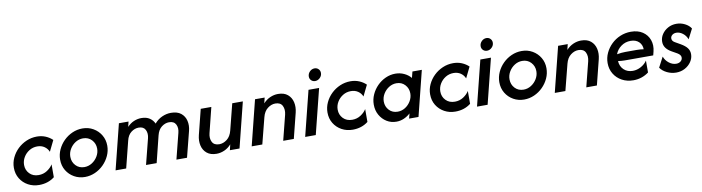

<svg xmlns="http://www.w3.org/2000/svg" viewBox="-28 -1167 6386 1746"><g transform="rotate(-10 3165.0 -294.0)"><path d="M231.9 10.4Q175.7 10.4 130.2 -14.6Q84.7 -39.6 58 -83.3Q31.2 -127.1 31.2 -183.3Q31.2 -231.2 51.7 -275.3Q72.2 -319.4 107.6 -353.5Q143.1 -387.5 188.9 -407.3Q234.7 -427.1 286.1 -427.1Q329.2 -427.1 365.6 -411.8Q402.1 -396.5 428.5 -370.8L379.2 -270.1Q367.4 -300 339.9 -319.1Q312.5 -338.2 273.6 -338.2Q233.3 -338.2 200 -317.7Q166.7 -297.2 146.9 -263.9Q127.1 -230.6 127.1 -192.4Q127.1 -145.1 158.7 -112.2Q190.3 -79.2 242.4 -79.2Q286.8 -79.2 321.9 -102.4Q356.9 -125.7 374.3 -154.9V-36.1Q314.6 10.4 231.9 10.4Z M654.9 11.1Q600.7 11.1 555.9 -14.2Q511.1 -39.6 484.7 -83.3Q458.3 -127.1 458.3 -183.3Q458.3 -231.2 478.5 -275.3Q498.6 -319.4 533.3 -353.8Q568.1 -388.2 612.8 -408Q657.6 -427.8 706.9 -427.8Q761.8 -427.8 806.2 -402.1Q850.7 -376.4 876.7 -332.6Q902.8 -288.9 902.8 -234.7Q902.8 -186.1 882.6 -142Q862.5 -97.9 827.8 -63.2Q793.1 -28.5 748.3 -8.7Q703.5 11.1 654.9 11.1ZM665.3 -78.5Q702.8 -78.5 735.1 -99Q767.4 -119.4 787.5 -152.8Q807.6 -186.1 807.6 -224.3Q807.6 -271.5 776.4 -304.9Q745.1 -338.2 696.5 -338.2Q658.3 -338.2 626 -317.7Q593.8 -297.2 574 -263.9Q554.2 -230.6 554.2 -192.4Q554.2 -145.1 585.1 -111.8Q616 -78.5 665.3 -78.5Z M938.2 0 1042.4 -416.7H1131.2L1120.1 -369.4Q1147.2 -398.6 1181.2 -413.2Q1215.3 -427.8 1250.7 -427.8Q1297.2 -427.8 1327.1 -407.6Q1356.9 -387.5 1370.8 -355.6Q1401.4 -391.7 1441.7 -409.7Q1481.9 -427.8 1523.6 -427.8Q1582.6 -427.8 1616.3 -400.7Q1650 -373.6 1660.4 -330.2Q1670.8 -286.8 1658.3 -237.5L1597.9 0H1500L1559.7 -236.1Q1571.5 -280.6 1554.9 -313.5Q1538.2 -346.5 1492.4 -346.5Q1456.2 -346.5 1423.6 -321.5Q1391 -296.5 1378.5 -245.8L1317.4 0H1219.4L1279.2 -236.1Q1290.3 -280.6 1273.6 -313.5Q1256.9 -346.5 1211.8 -346.5Q1175 -346.5 1142.4 -321.5Q1109.7 -296.5 1097.9 -245.8L1036.1 0Z M1870.1 11.1Q1813.9 11.1 1780.6 -16.7Q1747.2 -44.4 1737.2 -88.9Q1727.1 -133.3 1739.6 -184L1797.9 -416.7H1895.8L1838.2 -185.4Q1826.4 -138.9 1843.7 -104.5Q1861.1 -70.1 1909 -70.1Q1946.5 -70.1 1980.6 -96.5Q2014.6 -122.9 2027.8 -175.7L2088.9 -416.7H2186.8L2082.6 0H1993.7L2006.2 -52.1Q1977.8 -20.1 1942 -4.5Q1906.2 11.1 1870.1 11.1Z M2195.1 0 2299.3 -416.7H2388.2L2375.7 -365.3Q2404.2 -396.5 2439.9 -412.2Q2475.7 -427.8 2512.5 -427.8Q2568.8 -427.8 2601.7 -400Q2634.7 -372.2 2644.8 -327.8Q2654.9 -283.3 2642.4 -232.6L2584 0H2486.1L2544.4 -231.2Q2555.6 -277.8 2538.5 -312.2Q2521.5 -346.5 2473.6 -346.5Q2436.1 -346.5 2402.1 -320.1Q2368.1 -293.8 2354.9 -241.7L2293.1 0Z M2688.9 0 2793.1 -416.7H2891L2786.8 0ZM2867.4 -484.7Q2845.8 -484.7 2831.2 -499Q2816.7 -513.2 2816.7 -534.7Q2816.7 -560.4 2835.8 -579.9Q2854.9 -599.3 2880.6 -599.3Q2902.1 -599.3 2916.7 -584.7Q2931.2 -570.1 2931.2 -548.6Q2931.2 -522.9 2911.8 -503.8Q2892.4 -484.7 2867.4 -484.7Z M3127.8 10.4Q3071.5 10.4 3026 -14.6Q2980.6 -39.6 2953.8 -83.3Q2927.1 -127.1 2927.1 -183.3Q2927.1 -231.2 2947.6 -275.3Q2968.1 -319.4 3003.5 -353.5Q3038.9 -387.5 3084.7 -407.3Q3130.6 -427.1 3181.9 -427.1Q3225 -427.1 3261.5 -411.8Q3297.9 -396.5 3324.3 -370.8L3275 -270.1Q3263.2 -300 3235.8 -319.1Q3208.3 -338.2 3169.4 -338.2Q3129.2 -338.2 3095.8 -317.7Q3062.5 -297.2 3042.7 -263.9Q3022.9 -230.6 3022.9 -192.4Q3022.9 -145.1 3054.5 -112.2Q3086.1 -79.2 3138.2 -79.2Q3182.6 -79.2 3217.7 -102.4Q3252.8 -125.7 3270.1 -154.9V-36.1Q3210.4 10.4 3127.8 10.4Z M3531.2 7.6Q3481.9 7.6 3442 -17Q3402.1 -41.7 3378.1 -84.4Q3354.2 -127.1 3354.2 -180.6Q3354.2 -229.2 3374 -272.9Q3393.8 -316.7 3427.4 -350.7Q3461.1 -384.7 3504.5 -404.5Q3547.9 -424.3 3595.1 -424.3Q3638.2 -424.3 3675.7 -406.9Q3713.2 -389.6 3738.2 -359.7L3752.8 -416.7H3839.6L3735.4 0H3648.6L3660.4 -45.8Q3634 -21.5 3601 -6.9Q3568.1 7.6 3531.2 7.6ZM3558.3 -79.9Q3595.8 -79.9 3627.8 -100Q3659.7 -120.1 3679.5 -153.5Q3699.3 -186.8 3699.3 -224.3Q3699.3 -270.8 3668.8 -303.8Q3638.2 -336.8 3590.3 -336.8Q3552.8 -336.8 3520.5 -316.3Q3488.2 -295.8 3468.4 -262.8Q3448.6 -229.9 3448.6 -192.4Q3448.6 -145.8 3479.2 -112.8Q3509.7 -79.9 3558.3 -79.9Z M4075.7 10.4Q4019.4 10.4 3974 -14.6Q3928.5 -39.6 3901.7 -83.3Q3875 -127.1 3875 -183.3Q3875 -231.2 3895.5 -275.3Q3916 -319.4 3951.4 -353.5Q3986.8 -387.5 4032.6 -407.3Q4078.5 -427.1 4129.9 -427.1Q4172.9 -427.1 4209.4 -411.8Q4245.8 -396.5 4272.2 -370.8L4222.9 -270.1Q4211.1 -300 4183.7 -319.1Q4156.2 -338.2 4117.4 -338.2Q4077.1 -338.2 4043.8 -317.7Q4010.4 -297.2 3990.6 -263.9Q3970.8 -230.6 3970.8 -192.4Q3970.8 -145.1 4002.4 -112.2Q4034 -79.2 4086.1 -79.2Q4130.6 -79.2 4165.6 -102.4Q4200.7 -125.7 4218.1 -154.9V-36.1Q4158.3 10.4 4075.7 10.4Z M4275.7 0 4379.9 -416.7H4477.8L4373.6 0ZM4454.2 -484.7Q4432.6 -484.7 4418.1 -499Q4403.5 -513.2 4403.5 -534.7Q4403.5 -560.4 4422.6 -579.9Q4441.7 -599.3 4467.4 -599.3Q4488.9 -599.3 4503.5 -584.7Q4518.1 -570.1 4518.1 -548.6Q4518.1 -522.9 4498.6 -503.8Q4479.2 -484.7 4454.2 -484.7Z M4710.4 11.1Q4656.2 11.1 4611.5 -14.2Q4566.7 -39.6 4540.3 -83.3Q4513.9 -127.1 4513.9 -183.3Q4513.9 -231.2 4534 -275.3Q4554.2 -319.4 4588.9 -353.8Q4623.6 -388.2 4668.4 -408Q4713.2 -427.8 4762.5 -427.8Q4817.4 -427.8 4861.8 -402.1Q4906.2 -376.4 4932.3 -332.6Q4958.3 -288.9 4958.3 -234.7Q4958.3 -186.1 4938.2 -142Q4918.1 -97.9 4883.3 -63.2Q4848.6 -28.5 4803.8 -8.7Q4759 11.1 4710.4 11.1ZM4720.8 -78.5Q4758.3 -78.5 4790.6 -99Q4822.9 -119.4 4843.1 -152.8Q4863.2 -186.1 4863.2 -224.3Q4863.2 -271.5 4831.9 -304.9Q4800.7 -338.2 4752.1 -338.2Q4713.9 -338.2 4681.6 -317.7Q4649.3 -297.2 4629.5 -263.9Q4609.7 -230.6 4609.7 -192.4Q4609.7 -145.1 4640.6 -111.8Q4671.5 -78.5 4720.8 -78.5Z M4993.8 0 5097.9 -416.7H5186.8L5174.3 -365.3Q5202.8 -396.5 5238.5 -412.2Q5274.3 -427.8 5311.1 -427.8Q5367.4 -427.8 5400.3 -400Q5433.3 -372.2 5443.4 -327.8Q5453.5 -283.3 5441 -232.6L5382.6 0H5284.7L5343.1 -231.2Q5354.2 -277.8 5337.2 -312.2Q5320.1 -346.5 5272.2 -346.5Q5234.7 -346.5 5200.7 -320.1Q5166.7 -293.8 5153.5 -241.7L5091.7 0Z M5719.4 11.1Q5660.4 11.1 5613.9 -14.2Q5567.4 -39.6 5540.6 -83.7Q5513.9 -127.8 5513.9 -183.3Q5513.9 -231.9 5534.4 -276Q5554.9 -320.1 5590.3 -354.5Q5625.7 -388.9 5672.2 -408.3Q5718.8 -427.8 5770.8 -427.8Q5835.4 -427.8 5879.2 -398.6Q5922.9 -369.4 5940.3 -320.5Q5957.6 -271.5 5943.1 -213.9L5934.7 -180.6H5671.5Q5641.7 -180.6 5610.4 -185.4Q5613.2 -136.1 5645.5 -105.2Q5677.8 -74.3 5728.5 -74.3Q5768.1 -74.3 5804.9 -94.8Q5841.7 -115.3 5861.1 -145.8V-36.1Q5832.6 -13.9 5796.2 -1.4Q5759.7 11.1 5719.4 11.1ZM5612.5 -247.9Q5653.5 -255.6 5690.3 -255.6H5795.8Q5827.8 -255.6 5859 -250.7Q5858.3 -293.1 5830.2 -319.8Q5802.1 -346.5 5754.2 -346.5Q5704.9 -346.5 5666.3 -318.4Q5627.8 -290.3 5612.5 -247.9Z M6114.6 9.7Q6070.1 9.7 6029.5 -10.1Q5988.9 -29.9 5968.1 -61.1L6017.4 -154.9Q6030.6 -118.1 6062.2 -93.8Q6093.8 -69.4 6128.5 -69.4Q6153.5 -69.4 6169.8 -83Q6186.1 -96.5 6186.1 -117.4Q6186.1 -141.7 6154.2 -160.4L6104.9 -188.2Q6070.8 -207.6 6053.5 -231.9Q6036.1 -256.2 6036.1 -288.2Q6036.1 -325 6056.9 -356.6Q6077.8 -388.2 6112.8 -407.6Q6147.9 -427.1 6191 -427.1Q6232.6 -427.1 6269.4 -408.3Q6306.2 -389.6 6324.3 -360.4L6277.1 -268.8Q6263.9 -304.2 6235.4 -325.7Q6206.9 -347.2 6177.1 -347.2Q6153.5 -347.2 6138.2 -334.4Q6122.9 -321.5 6122.9 -303.5Q6122.9 -279.2 6150 -264.6L6198.6 -236.8Q6238.2 -213.9 6256.9 -189.6Q6275.7 -165.3 6275.7 -132.6Q6275.7 -95.1 6253.8 -62.5Q6231.9 -29.9 6195.5 -10.1Q6159 9.7 6114.6 9.7Z"/></g></svg>

Font: Afacad Medium
Style: Italic
Weight: 500
Italic angle: -14°
Designer: Kristian Moeller
Foundry: Dicotype
Version: Version 1.000; ttfautohint (v1.8.4.7-5d5b)